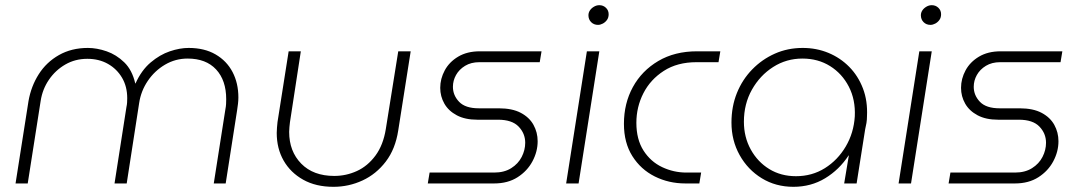

<svg xmlns="http://www.w3.org/2000/svg" viewBox="-20 -708 4174 741"><path d="M40 0 90 -318Q100 -375 129.5 -421.5Q159 -468 207.5 -495.5Q256 -523 319 -523Q354 -523 391.5 -510Q429 -497 459.5 -467.5Q490 -438 502 -386H503Q526 -437 561.5 -467Q597 -497 635.5 -510Q674 -523 708 -523Q769 -523 812 -498Q855 -473 877.5 -430Q900 -387 900 -332Q900 -320 898.5 -307.5Q897 -295 895 -282L851 0H805L850 -287Q852 -297 852.5 -306.5Q853 -316 853 -325Q853 -398 814 -440Q775 -482 704 -482Q657 -482 617 -458.5Q577 -435 550.5 -396Q524 -357 517 -310L469 0H422L468 -295Q470 -304 470.5 -312.5Q471 -321 471 -329Q471 -374 451 -408Q431 -442 396.5 -461.5Q362 -481 317 -481Q270 -481 232 -459Q194 -437 169 -400.5Q144 -364 137 -319L87 0Z M1565 -510 1517 -205Q1506 -133 1469 -84.5Q1432 -36 1379 -11.5Q1326 13 1267 13Q1199 13 1150 -14.5Q1101 -42 1074.5 -88.5Q1048 -135 1048 -195Q1048 -205 1049 -216Q1050 -227 1051 -237L1094 -510H1141L1099 -236Q1098 -227 1097 -217.5Q1096 -208 1096 -199Q1096 -124 1142.5 -76.5Q1189 -29 1270 -29Q1316 -29 1357.5 -48Q1399 -67 1429 -107.5Q1459 -148 1469 -210L1517 -510Z M1631 0 1638 -42H1887Q1926 -42 1953 -59Q1980 -76 1993.5 -102.5Q2007 -129 2007 -157Q2007 -193 1981.5 -219.5Q1956 -246 1902 -246H1822Q1775 -246 1743 -263Q1711 -280 1695 -308Q1679 -336 1679 -369Q1679 -404 1696.5 -436.5Q1714 -469 1748.5 -489.5Q1783 -510 1832 -510H2070L2063 -468H1830Q1798 -468 1775 -454Q1752 -440 1740 -418.5Q1728 -397 1728 -373Q1728 -340 1752 -315Q1776 -290 1828 -290H1905Q1957 -290 1990 -272.5Q2023 -255 2039 -226Q2055 -197 2055 -163Q2055 -123 2035 -85.5Q2015 -48 1977.5 -24Q1940 0 1887 0Z M2165 0 2245 -510H2293L2213 0ZM2288 -612Q2272 -612 2261.5 -622.5Q2251 -633 2251 -649Q2251 -659 2256.5 -667.5Q2262 -676 2272 -682Q2282 -688 2293 -688Q2308 -688 2318.5 -678Q2329 -668 2329 -653Q2329 -640 2322.5 -631Q2316 -622 2306.5 -617Q2297 -612 2288 -612Z M2625 0Q2561 0 2507 -27Q2453 -54 2420.5 -105.5Q2388 -157 2388 -230Q2388 -309 2422.5 -372Q2457 -435 2520.5 -472.5Q2584 -510 2670 -510H2760L2753 -468H2668Q2594 -468 2542 -434.5Q2490 -401 2463 -348Q2436 -295 2436 -234Q2436 -170 2463.5 -127Q2491 -84 2535.5 -63Q2580 -42 2629 -42H2686L2679 0Z M3042 13Q2974 13 2920 -20Q2866 -53 2834.5 -109.5Q2803 -166 2803 -235Q2803 -297 2824 -349Q2845 -401 2883 -440Q2921 -479 2970.5 -501Q3020 -523 3078 -523Q3131 -523 3177 -504Q3223 -485 3257.5 -450Q3292 -415 3310.5 -366.5Q3329 -318 3326 -259Q3326 -246 3324 -233.5Q3322 -221 3319 -209L3286 0H3238L3256 -108H3255Q3219 -53 3164.5 -20Q3110 13 3042 13ZM3052 -28Q3114 -28 3163.5 -59Q3213 -90 3244 -142.5Q3275 -195 3279 -259Q3282 -323 3256 -373.5Q3230 -424 3183.5 -453Q3137 -482 3077 -482Q3015 -482 2964 -449.5Q2913 -417 2882 -362Q2851 -307 2851 -238Q2851 -179 2877.5 -131Q2904 -83 2949 -55.5Q2994 -28 3052 -28Z M3448 0 3528 -510H3576L3496 0ZM3571 -612Q3555 -612 3544.5 -622.5Q3534 -633 3534 -649Q3534 -659 3539.5 -667.5Q3545 -676 3555 -682Q3565 -688 3576 -688Q3591 -688 3601.5 -678Q3612 -668 3612 -653Q3612 -640 3605.5 -631Q3599 -622 3589.5 -617Q3580 -612 3571 -612Z M3641 0 3648 -42H3897Q3936 -42 3963 -59Q3990 -76 4003.5 -102.5Q4017 -129 4017 -157Q4017 -193 3991.5 -219.5Q3966 -246 3912 -246H3832Q3785 -246 3753 -263Q3721 -280 3705 -308Q3689 -336 3689 -369Q3689 -404 3706.5 -436.5Q3724 -469 3758.5 -489.5Q3793 -510 3842 -510H4080L4073 -468H3840Q3808 -468 3785 -454Q3762 -440 3750 -418.5Q3738 -397 3738 -373Q3738 -340 3762 -315Q3786 -290 3838 -290H3915Q3967 -290 4000 -272.5Q4033 -255 4049 -226Q4065 -197 4065 -163Q4065 -123 4045 -85.5Q4025 -48 3987.5 -24Q3950 0 3897 0Z"/></svg>

Font: MuseoModerno Thin ExtraLight
Style: Italic
Weight: 250
Italic angle: -9°
Version: Version 1.003